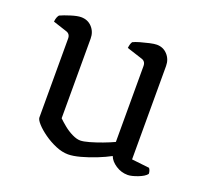

<svg xmlns="http://www.w3.org/2000/svg" viewBox="-94 -610 773 725"><g transform="rotate(20 292.5 -248.0)"><path d="M246 4Q222 4 196 -7Q170 -18 147.5 -34Q125 -50 111 -65.5Q97 -81 97 -90V-407Q97 -426 80 -431L25 -449Q26 -460 29 -467Q32 -474 35 -477Q50 -484 75.5 -492Q101 -500 116 -500Q143 -500 160 -481.5Q177 -463 177 -436V-116Q187 -106 203.5 -92.5Q220 -79 238.5 -70Q257 -61 271 -61Q284 -61 307 -67.5Q330 -74 355.5 -83.5Q381 -93 400 -102V-407Q400 -426 383 -431L321 -451Q323 -469 329 -477Q339 -482 356.5 -487Q374 -492 392 -496Q410 -500 420 -500Q446 -500 463 -481.5Q480 -463 480 -436V-61L551 -53Q558 -44 558 -31Q549 -19 524 -9.5Q499 0 484 0Q458 0 436 -14.5Q414 -29 407 -48Q385 -36 355 -24Q325 -12 295.5 -4Q266 4 246 4Z"/></g></svg>

Font: Texturina Light
Style: Regular
Weight: 300
Designer: Guillermo Torres Carreño
Foundry: Omnibus-Type
Version: Version 1.002; ttfautohint (v1.8.3)